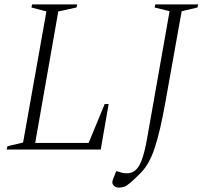

<svg xmlns="http://www.w3.org/2000/svg" viewBox="-20 -680 926 873"><path d="M10 0 14 -15 85 -32 191 -628 123 -646 126 -660H331L328 -646L245 -628L140 -30H383L456 -207H474L438 0ZM520 173Q506 173 496.5 163Q487 153 493 138L508 99H513Q528 104 537 106Q546 108 558 108Q577 108 593.5 96Q610 84 623.5 50Q637 16 649 -51L751 -629L683 -646L686 -660H881L878 -646L806 -629L731 -210Q709 -86 684 -9Q659 68 618 108Q589 137 572.5 151Q556 165 545 169Q534 173 520 173Z"/></svg>

Font: Spectral SC ExtraLight
Style: Italic
Weight: 275
Italic angle: -10°
Designer: Jean-Baptiste Levee
Foundry: Production Type
Version: Version 2.001